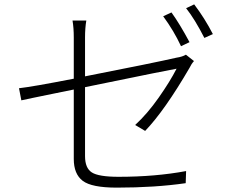

<svg xmlns="http://www.w3.org/2000/svg" viewBox="-20 -857 1040 883"><path d="M851.6 -663.1 812.5 -644.5Q779.3 -715.8 730.5 -782.2L768.6 -799.8Q806.6 -747.1 851.6 -663.1ZM371.1 -684.6V-505.9Q694.3 -569.3 792 -591.8Q818.4 -595.7 835 -605.5L872.1 -576.2Q860.4 -563.5 851.6 -544.9Q737.3 -348.6 647.5 -254.9L601.6 -282.2Q657.2 -333 710 -408.2Q762.7 -483.4 792 -541Q780.3 -540 371.1 -456.1V-138.7Q371.1 -84 402.3 -64Q433.6 -43.9 525.4 -43.9Q694.3 -43.9 835.9 -70.3L834 -14.6Q693.4 5.9 516.6 5.9Q401.4 5.9 360.4 -25.4Q319.3 -56.6 319.3 -126V-445.3Q277.3 -436.5 221.2 -425.3Q165 -414.1 130.4 -406.7Q95.7 -399.4 78.1 -395.5L67.4 -451.2Q128.9 -458 319.3 -495.1V-684.6Q319.3 -728.5 313.5 -762.7H377Q371.1 -728.5 371.1 -684.6ZM835.9 -819.3 873 -836.9Q921.9 -772.5 959 -700.2L919.9 -682.6Q876 -768.6 835.9 -819.3Z"/></svg>

Font: GenEi Gothic M Light
Style: Regular
Weight: 300
Designer: o_tamon (Modified); [Source Han Sans]
Ryoko NISHIZUKA  (kana & ideographs); Paul D. Hunt (Latin, Greek & Cyrillic); Wenl
Version: Version 1.1a;Original Version 1.004